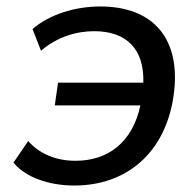

<svg xmlns="http://www.w3.org/2000/svg" viewBox="-20 -569 592 599"><path d="M212.4 9.8C373 9.8 495.6 -90.3 521.5 -270C546.9 -448.2 458 -548.8 293 -548.8C215.3 -548.8 135.7 -524.9 81.5 -478.5L107.9 -410.6C155.8 -452.1 215.8 -471.7 273.4 -471.7C377.4 -471.7 430.2 -413.6 427.2 -311H161.1L150.9 -240.2H418C393.6 -126.5 318.8 -67.4 215.8 -67.4C153.8 -67.4 103 -89.4 67.9 -128.9L22 -61.5C59.1 -16.6 130.4 9.8 212.4 9.8Z"/></svg>

Font: Winston
Style: Italic
Weight: 400
Italic angle: -8.13011°
Designer: Vernon Adams, Kim Jin-seong, David Berlow, Cristiano Sobral
Foundry: The Winston Project Authors
Version: Version 3.004